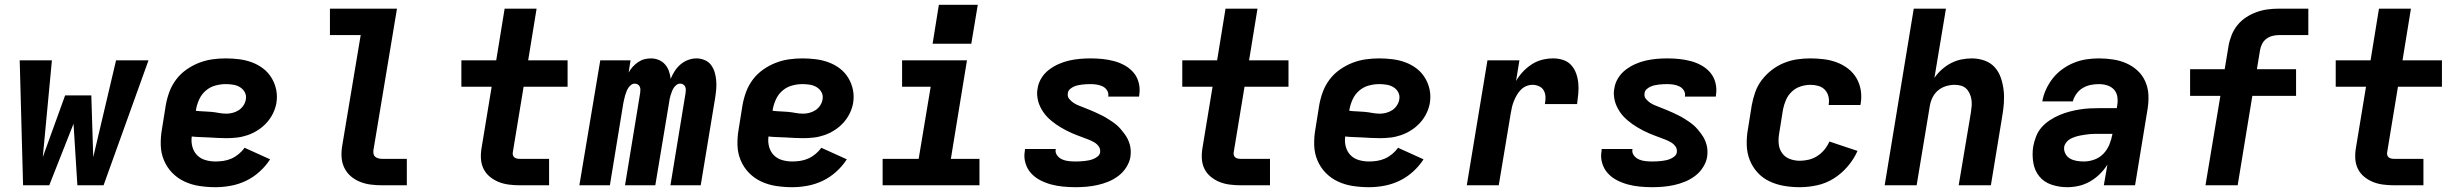

<svg xmlns="http://www.w3.org/2000/svg" viewBox="-20 -771 10240 799"><path d="M76 0 62 -520H196L158 -117L251 -374H360L368 -117L463 -520H598L411 0H302L286 -256L185 0Z M877 8Q843 8 810 3Q777 -2 748 -15.5Q719 -29 697 -51.5Q675 -74 662.5 -103.5Q650 -133 649 -166.5Q648 -200 654 -234L670 -334Q675 -362 685 -389Q695 -416 713 -440Q731 -464 756 -481.5Q781 -499 808 -509.5Q835 -520 863 -524Q891 -528 919 -528Q947 -528 975 -524.5Q1003 -521 1028.5 -511.5Q1054 -502 1075 -486Q1096 -470 1110 -447Q1124 -424 1129.5 -397Q1135 -370 1130 -341Q1126 -319 1115.5 -298Q1105 -277 1089 -259.5Q1073 -242 1052.5 -229Q1032 -216 1010 -208.5Q988 -201 966 -198.5Q944 -196 922 -196Q904 -196 886 -197Q868 -198 850 -199Q832 -200 814 -200.5Q796 -201 778 -203Q775 -181 780.5 -160.5Q786 -140 800 -125.5Q814 -111 834.5 -105Q855 -99 877 -99Q893 -99 910 -101.5Q927 -104 943 -111Q959 -118 973.5 -130Q988 -142 998 -156L1104 -108Q1086 -80 1060 -56.5Q1034 -33 1003.5 -18.5Q973 -4 940.5 2Q908 8 877 8ZM923 -298Q935 -298 948.5 -301.5Q962 -305 973.5 -312.5Q985 -320 993 -332Q1001 -344 1003 -357Q1006 -373 999 -386.5Q992 -400 979 -408Q966 -416 950.5 -418.5Q935 -421 919 -421Q898 -421 876 -415Q854 -409 836.5 -394Q819 -379 809.5 -358.5Q800 -338 796 -317L795 -310Q811 -308 827 -307.5Q843 -307 859 -305.5Q875 -304 890.5 -301Q906 -298 923 -298Z M1569 0Q1545 0 1522 -3Q1499 -6 1478 -14.5Q1457 -23 1440 -37.5Q1423 -52 1413 -72.5Q1403 -93 1401.5 -116.5Q1400 -140 1404 -164L1481 -625H1353V-735H1632L1534 -146Q1533 -138 1534.5 -130.5Q1536 -123 1541.5 -118.5Q1547 -114 1554.5 -112Q1562 -110 1569 -110H1673V0Z M2142 0Q2119 0 2096.5 -3Q2074 -6 2054.5 -14Q2035 -22 2018.5 -35.5Q2002 -49 1992.5 -68Q1983 -87 1981.5 -109.5Q1980 -132 1984 -155L2026 -410H1900V-520H2045L2080 -735H2213L2178 -520H2342V-410H2159L2114 -137Q2113 -131 2114.5 -125.5Q2116 -120 2120 -116.5Q2124 -113 2130 -111.5Q2136 -110 2142 -110H2265V0Z M2391 0 2478 -520H2604L2596 -469Q2603 -482 2613 -493Q2623 -504 2635.5 -512.5Q2648 -521 2661.5 -524.5Q2675 -528 2689 -528Q2706 -528 2721.5 -521.5Q2737 -515 2747.5 -503Q2758 -491 2763.5 -475.5Q2769 -460 2771 -443Q2778 -460 2788 -475.5Q2798 -491 2812 -503Q2826 -515 2843.5 -521.5Q2861 -528 2878 -528Q2896 -528 2912.5 -521Q2929 -514 2939 -500.5Q2949 -487 2954 -470.5Q2959 -454 2960.5 -436Q2962 -418 2960.5 -400Q2959 -382 2956 -363L2896 0H2770L2833 -384Q2834 -391 2834 -398Q2834 -405 2831 -411Q2828 -417 2822.5 -420Q2817 -423 2810 -423Q2802 -423 2795 -417.5Q2788 -412 2783.5 -405Q2779 -398 2776 -390Q2773 -382 2770.5 -374Q2768 -366 2766.5 -358Q2765 -350 2764 -342L2707 0H2581L2644 -384Q2645 -391 2645 -398Q2645 -405 2642 -411Q2639 -417 2633.5 -420Q2628 -423 2621 -423Q2613 -423 2606 -417.5Q2599 -412 2594.5 -405Q2590 -398 2587 -390Q2584 -382 2581.5 -374Q2579 -366 2577.5 -358Q2576 -350 2574 -342L2518 0Z M3277 8Q3243 8 3210 3Q3177 -2 3148 -15.5Q3119 -29 3097 -51.5Q3075 -74 3062.5 -103.5Q3050 -133 3049 -166.5Q3048 -200 3054 -234L3070 -334Q3075 -362 3085 -389Q3095 -416 3113 -440Q3131 -464 3156 -481.5Q3181 -499 3208 -509.5Q3235 -520 3263 -524Q3291 -528 3319 -528Q3347 -528 3375 -524.5Q3403 -521 3428.5 -511.5Q3454 -502 3475 -486Q3496 -470 3510 -447Q3524 -424 3529.5 -397Q3535 -370 3530 -341Q3526 -319 3515.5 -298Q3505 -277 3489 -259.5Q3473 -242 3452.5 -229Q3432 -216 3410 -208.5Q3388 -201 3366 -198.5Q3344 -196 3322 -196Q3304 -196 3286 -197Q3268 -198 3250 -199Q3232 -200 3214 -200.5Q3196 -201 3178 -203Q3175 -181 3180.5 -160.5Q3186 -140 3200 -125.5Q3214 -111 3234.5 -105Q3255 -99 3277 -99Q3293 -99 3310 -101.5Q3327 -104 3343 -111Q3359 -118 3373.5 -130Q3388 -142 3398 -156L3504 -108Q3486 -80 3460 -56.5Q3434 -33 3403.5 -18.5Q3373 -4 3340.5 2Q3308 8 3277 8ZM3323 -298Q3335 -298 3348.5 -301.5Q3362 -305 3373.5 -312.5Q3385 -320 3393 -332Q3401 -344 3403 -357Q3406 -373 3399 -386.5Q3392 -400 3379 -408Q3366 -416 3350.5 -418.5Q3335 -421 3319 -421Q3298 -421 3276 -415Q3254 -409 3236.5 -394Q3219 -379 3209.5 -358.5Q3200 -338 3196 -317L3195 -310Q3211 -308 3227 -307.5Q3243 -307 3259 -305.5Q3275 -304 3290.5 -301Q3306 -298 3323 -298Z M3653 0V-110H3803L3853 -410H3734V-520H4004L3937 -110H4056V0ZM3861 -589 3887 -751H4049L4022 -589Z M4456 8Q4430 8 4404 5.5Q4378 3 4354 -3.5Q4330 -10 4308 -21.5Q4286 -33 4270 -51Q4254 -69 4247 -93.5Q4240 -118 4245 -144Q4245 -146 4245 -148Q4245 -150 4246 -151H4374Q4374 -151 4374 -150.5Q4374 -150 4373 -149Q4371 -135 4379.5 -124Q4388 -113 4400.5 -107.5Q4413 -102 4427.5 -100.5Q4442 -99 4456 -99Q4465 -99 4474.5 -99.5Q4484 -100 4493.5 -101Q4503 -102 4512.5 -104Q4522 -106 4531.5 -110Q4541 -114 4549 -121Q4557 -128 4558 -137Q4560 -151 4552.5 -161.5Q4545 -172 4534 -178.5Q4523 -185 4511.5 -189.5Q4500 -194 4488 -198.5Q4476 -203 4464 -207.5Q4452 -212 4440.5 -217Q4429 -222 4417.5 -228Q4406 -234 4395 -240.5Q4384 -247 4374 -254Q4364 -261 4354.5 -269Q4345 -277 4336.5 -286Q4328 -295 4321 -305.5Q4314 -316 4308.5 -327.5Q4303 -339 4300 -351Q4297 -363 4296 -376.5Q4295 -390 4298 -403Q4301 -425 4313.5 -445.5Q4326 -466 4345 -480.5Q4364 -495 4385.5 -504.5Q4407 -514 4429 -519Q4451 -524 4473.5 -526Q4496 -528 4518 -528Q4543 -528 4568 -525.5Q4593 -523 4617 -516.5Q4641 -510 4662 -498Q4683 -486 4698 -468Q4713 -450 4719 -425.5Q4725 -401 4721 -376Q4721 -374 4720.5 -372Q4720 -370 4720 -369H4592Q4592 -369 4592 -369.5Q4592 -370 4592 -371Q4594 -384 4587 -395Q4580 -406 4568.5 -411.5Q4557 -417 4544 -419Q4531 -421 4518 -421Q4509 -421 4500 -420.5Q4491 -420 4482.5 -419Q4474 -418 4465 -416Q4456 -414 4447.5 -410Q4439 -406 4432 -399.5Q4425 -393 4424 -384Q4421 -370 4429 -360Q4437 -350 4447.5 -343Q4458 -336 4470 -331.5Q4482 -327 4494 -322Q4506 -317 4517.5 -312.5Q4529 -308 4540.5 -302.5Q4552 -297 4563.5 -291.5Q4575 -286 4585.5 -279.5Q4596 -273 4606.5 -266Q4617 -259 4626.5 -251Q4636 -243 4644 -233.5Q4652 -224 4659.5 -214Q4667 -204 4672.5 -193Q4678 -182 4681.5 -169.5Q4685 -157 4685.5 -144Q4686 -131 4684 -117Q4680 -95 4666.5 -74Q4653 -53 4633.5 -38.5Q4614 -24 4592 -15Q4570 -6 4547 -1Q4524 4 4501.5 6Q4479 8 4456 8Z M5142 0Q5119 0 5096.5 -3Q5074 -6 5054.5 -14Q5035 -22 5018.5 -35.5Q5002 -49 4992.5 -68Q4983 -87 4981.5 -109.5Q4980 -132 4984 -155L5026 -410H4900V-520H5045L5080 -735H5213L5178 -520H5342V-410H5159L5114 -137Q5113 -131 5114.5 -125.5Q5116 -120 5120 -116.5Q5124 -113 5130 -111.5Q5136 -110 5142 -110H5265V0Z M5677 8Q5643 8 5610 3Q5577 -2 5548 -15.5Q5519 -29 5497 -51.5Q5475 -74 5462.5 -103.5Q5450 -133 5449 -166.5Q5448 -200 5454 -234L5470 -334Q5475 -362 5485 -389Q5495 -416 5513 -440Q5531 -464 5556 -481.5Q5581 -499 5608 -509.5Q5635 -520 5663 -524Q5691 -528 5719 -528Q5747 -528 5775 -524.5Q5803 -521 5828.5 -511.5Q5854 -502 5875 -486Q5896 -470 5910 -447Q5924 -424 5929.5 -397Q5935 -370 5930 -341Q5926 -319 5915.5 -298Q5905 -277 5889 -259.5Q5873 -242 5852.5 -229Q5832 -216 5810 -208.5Q5788 -201 5766 -198.5Q5744 -196 5722 -196Q5704 -196 5686 -197Q5668 -198 5650 -199Q5632 -200 5614 -200.5Q5596 -201 5578 -203Q5575 -181 5580.5 -160.5Q5586 -140 5600 -125.5Q5614 -111 5634.5 -105Q5655 -99 5677 -99Q5693 -99 5710 -101.5Q5727 -104 5743 -111Q5759 -118 5773.5 -130Q5788 -142 5798 -156L5904 -108Q5886 -80 5860 -56.5Q5834 -33 5803.5 -18.5Q5773 -4 5740.5 2Q5708 8 5677 8ZM5723 -298Q5735 -298 5748.5 -301.5Q5762 -305 5773.5 -312.5Q5785 -320 5793 -332Q5801 -344 5803 -357Q5806 -373 5799 -386.5Q5792 -400 5779 -408Q5766 -416 5750.5 -418.5Q5735 -421 5719 -421Q5698 -421 5676 -415Q5654 -409 5636.5 -394Q5619 -379 5609.5 -358.5Q5600 -338 5596 -317L5595 -310Q5611 -308 5627 -307.5Q5643 -307 5659 -305.5Q5675 -304 5690.5 -301Q5706 -298 5723 -298Z M6084 0 6170 -520H6303L6289 -434Q6301 -455 6318 -473Q6335 -491 6355.5 -504Q6376 -517 6398.5 -522.5Q6421 -528 6444 -528Q6465 -528 6485 -521.5Q6505 -515 6518.5 -500Q6532 -485 6539 -465.5Q6546 -446 6548 -425Q6550 -404 6548 -382Q6546 -360 6543 -338H6409Q6412 -353 6411.5 -367.5Q6411 -382 6404.5 -394Q6398 -406 6385 -412Q6372 -418 6357 -418Q6344 -418 6331 -412.5Q6318 -407 6308.5 -397Q6299 -387 6292 -375Q6285 -363 6280 -350.5Q6275 -338 6272 -325.5Q6269 -313 6267 -300L6217 0Z M6856 8Q6830 8 6804 5.5Q6778 3 6754 -3.5Q6730 -10 6708 -21.5Q6686 -33 6670 -51Q6654 -69 6647 -93.5Q6640 -118 6645 -144Q6645 -146 6645 -148Q6645 -150 6646 -151H6774Q6774 -151 6774 -150.5Q6774 -150 6773 -149Q6771 -135 6779.5 -124Q6788 -113 6800.5 -107.5Q6813 -102 6827.5 -100.5Q6842 -99 6856 -99Q6865 -99 6874.5 -99.5Q6884 -100 6893.5 -101Q6903 -102 6912.5 -104Q6922 -106 6931.5 -110Q6941 -114 6949 -121Q6957 -128 6958 -137Q6960 -151 6952.5 -161.5Q6945 -172 6934 -178.5Q6923 -185 6911.5 -189.5Q6900 -194 6888 -198.5Q6876 -203 6864 -207.5Q6852 -212 6840.5 -217Q6829 -222 6817.5 -228Q6806 -234 6795 -240.5Q6784 -247 6774 -254Q6764 -261 6754.5 -269Q6745 -277 6736.5 -286Q6728 -295 6721 -305.5Q6714 -316 6708.5 -327.5Q6703 -339 6700 -351Q6697 -363 6696 -376.5Q6695 -390 6698 -403Q6701 -425 6713.5 -445.5Q6726 -466 6745 -480.5Q6764 -495 6785.5 -504.5Q6807 -514 6829 -519Q6851 -524 6873.5 -526Q6896 -528 6918 -528Q6943 -528 6968 -525.5Q6993 -523 7017 -516.5Q7041 -510 7062 -498Q7083 -486 7098 -468Q7113 -450 7119 -425.5Q7125 -401 7121 -376Q7121 -374 7120.5 -372Q7120 -370 7120 -369H6992Q6992 -369 6992 -369.5Q6992 -370 6992 -371Q6994 -384 6987 -395Q6980 -406 6968.5 -411.5Q6957 -417 6944 -419Q6931 -421 6918 -421Q6909 -421 6900 -420.5Q6891 -420 6882.5 -419Q6874 -418 6865 -416Q6856 -414 6847.5 -410Q6839 -406 6832 -399.5Q6825 -393 6824 -384Q6821 -370 6829 -360Q6837 -350 6847.5 -343Q6858 -336 6870 -331.5Q6882 -327 6894 -322Q6906 -317 6917.5 -312.5Q6929 -308 6940.5 -302.5Q6952 -297 6963.5 -291.5Q6975 -286 6985.5 -279.5Q6996 -273 7006.5 -266Q7017 -259 7026.5 -251Q7036 -243 7044 -233.5Q7052 -224 7059.5 -214Q7067 -204 7072.5 -193Q7078 -182 7081.5 -169.5Q7085 -157 7085.5 -144Q7086 -131 7084 -117Q7080 -95 7066.5 -74Q7053 -53 7033.5 -38.5Q7014 -24 6992 -15Q6970 -6 6947 -1Q6924 4 6901.5 6Q6879 8 6856 8Z M7470 8Q7436 8 7404 2.5Q7372 -3 7343.5 -16.5Q7315 -30 7294 -53Q7273 -76 7261.5 -105Q7250 -134 7249 -167.5Q7248 -201 7254 -234L7270 -334Q7275 -361 7284.5 -388Q7294 -415 7312 -438.5Q7330 -462 7353.5 -480Q7377 -498 7404 -509Q7431 -520 7458.5 -524Q7486 -528 7514 -528Q7542 -528 7570 -524.5Q7598 -521 7623.5 -511.5Q7649 -502 7670.5 -485.5Q7692 -469 7705.5 -446Q7719 -423 7723.5 -395.5Q7728 -368 7723 -339Q7723 -338 7722.5 -336.5Q7722 -335 7722 -334H7590Q7590 -335 7590 -335.5Q7590 -336 7590 -336Q7593 -353 7589 -369.5Q7585 -386 7574 -397.5Q7563 -409 7547 -413.5Q7531 -418 7514 -418Q7494 -418 7473.5 -411.5Q7453 -405 7437 -390Q7421 -375 7412.5 -355.5Q7404 -336 7400 -316L7384 -216Q7380 -194 7382 -172.5Q7384 -151 7396 -134Q7408 -117 7428 -109.5Q7448 -102 7470 -102Q7488 -102 7507 -106.5Q7526 -111 7543 -122Q7560 -133 7572.5 -148.5Q7585 -164 7593 -182L7710 -143Q7695 -109 7669.5 -79Q7644 -49 7611.5 -28.5Q7579 -8 7542 0Q7505 8 7470 8Z M7823 0 7944 -735H8078L8030 -447Q8043 -466 8061 -482Q8079 -498 8099.5 -508.5Q8120 -519 8142 -523.5Q8164 -528 8186 -528Q8213 -528 8238.5 -519Q8264 -510 8281 -491Q8298 -472 8306.5 -447Q8315 -422 8318 -395.5Q8321 -369 8319 -341.5Q8317 -314 8312 -286L8265 0H8131Q8144 -76 8156.5 -152Q8169 -228 8182 -304Q8184 -317 8185 -330.5Q8186 -344 8184 -357Q8182 -370 8176.5 -382Q8171 -394 8162 -402.5Q8153 -411 8140.5 -414.5Q8128 -418 8114 -418Q8096 -418 8078 -412.5Q8060 -407 8045.5 -395Q8031 -383 8022.5 -366Q8014 -349 8011 -331L7956 0Z M8583 8Q8549 8 8517.5 -2.5Q8486 -13 8466.5 -37Q8447 -61 8441.5 -94Q8436 -127 8441 -161Q8445 -182 8453 -203Q8461 -224 8476 -241Q8491 -258 8510 -270.5Q8529 -283 8550 -292Q8571 -301 8592 -306.5Q8613 -312 8634.5 -315.5Q8656 -319 8677 -320Q8698 -321 8719 -321H8789L8791 -334Q8794 -352 8791 -369.5Q8788 -387 8776.5 -399Q8765 -411 8748.5 -416Q8732 -421 8714 -421Q8697 -421 8680 -417.5Q8663 -414 8647.5 -405Q8632 -396 8621 -380.5Q8610 -365 8606 -349H8479Q8483 -374 8494.5 -399Q8506 -424 8523 -445.5Q8540 -467 8563 -483.5Q8586 -500 8611 -510Q8636 -520 8662 -524Q8688 -528 8714 -528Q8744 -528 8773.5 -523.5Q8803 -519 8829 -507.5Q8855 -496 8875.5 -477Q8896 -458 8907.5 -432Q8919 -406 8920.5 -376.5Q8922 -347 8917 -317L8865 0H8735L8750 -86Q8736 -64 8717.5 -46Q8699 -28 8677 -15.5Q8655 -3 8631 2.5Q8607 8 8583 8ZM8652 -99Q8674 -99 8696 -107Q8718 -115 8734 -132Q8750 -149 8758.5 -170.5Q8767 -192 8771 -214H8719Q8709 -214 8698.5 -214Q8688 -214 8677.5 -213Q8667 -212 8657 -210.5Q8647 -209 8636.5 -207Q8626 -205 8615.5 -201.5Q8605 -198 8595.5 -193Q8586 -188 8579 -179Q8572 -170 8570 -160Q8568 -145 8575 -131.5Q8582 -118 8594.5 -111Q8607 -104 8622 -101.5Q8637 -99 8652 -99Z M9158 0 9220 -372H9094V-483H9238L9254 -580Q9258 -603 9267 -625.5Q9276 -648 9291.5 -667Q9307 -686 9328 -699.5Q9349 -713 9371.5 -721Q9394 -729 9417.5 -732Q9441 -735 9463 -735H9586V-625H9463Q9450 -625 9436.5 -621.5Q9423 -618 9411.5 -609.5Q9400 -601 9393.5 -588Q9387 -575 9385 -562L9372 -483H9535V-372H9353L9292 0Z M9942 0Q9919 0 9896.5 -3Q9874 -6 9854.5 -14Q9835 -22 9818.5 -35.5Q9802 -49 9792.5 -68Q9783 -87 9781.5 -109.5Q9780 -132 9784 -155L9826 -410H9700V-520H9845L9880 -735H10013L9978 -520H10142V-410H9959L9914 -137Q9913 -131 9914.5 -125.5Q9916 -120 9920 -116.5Q9924 -113 9930 -111.5Q9936 -110 9942 -110H10065V0Z"/></svg>

Font: Iosevka SS04 XBd Ex
Style: Italic
Weight: 800
Width: 7
Italic angle: -9°
Monospace: yes
Designer: Belleve Invis
Foundry: Belleve Invis
Version: Version 19.0.0; ttfautohint (v1.8.4)